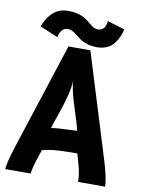

<svg xmlns="http://www.w3.org/2000/svg" viewBox="-90 -881 699 943"><g transform="rotate(10 259.0 -409.5)"><path d="M172.4 -818.8Q201.7 -818.8 224.9 -812.3Q248 -805.7 261.7 -796.1Q275.4 -786.6 286.4 -777.1Q297.4 -767.6 308.3 -761Q319.3 -754.4 331.1 -754.4Q368.7 -754.4 373 -803.2L459.5 -776.9Q455.1 -756.8 447.5 -739.5Q439.9 -722.2 426.8 -704.8Q413.6 -687.5 391.8 -677.5Q370.1 -667.5 341.8 -667.5Q314.9 -667.5 293.5 -674.1Q272 -680.7 258.8 -689.9Q245.6 -699.2 234.4 -708.5Q223.1 -717.8 210.9 -724.4Q198.7 -731 185.5 -731Q169.9 -731 158 -717.8Q146 -704.6 142.6 -682.1L52.7 -720.2Q59.6 -739.3 68.8 -755.1Q78.1 -771 92.3 -786.1Q106.4 -801.3 127.2 -810.1Q147.9 -818.8 172.4 -818.8ZM317.9 -246.1Q314 -269 285.4 -356.7Q256.8 -444.3 256.3 -487.3Q254.9 -450.7 243.2 -405.8Q231.4 -360.8 213.1 -309.1Q194.8 -257.3 189.5 -237.3Q202.6 -240.2 224.1 -241.7Q245.6 -243.2 275.9 -244.4Q306.2 -245.6 317.9 -246.1ZM204.1 -647H313.5L476.6 -119.1Q501 -36.6 501 0H366.2Q366.2 -38.6 354 -81.5L338.4 -137.2Q327.1 -137.2 304.4 -136.7Q281.7 -136.2 272.5 -136Q263.2 -135.7 246.1 -135Q229 -134.3 218.3 -132.8Q207.5 -131.3 192.9 -128.9Q178.2 -126.5 164.1 -123L149.4 -79.1Q131.8 -24.9 129.9 0H2.9Q5.4 -34.7 29.3 -108.9Z"/></g></svg>

Font: Fantasque Sans Mono
Style: Bold
Weight: 700
Monospace: yes
Designer: Jany Belluz
Version: Version 1.8.0 ; ttfautohint (v1.8.2)